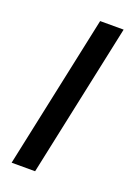

<svg xmlns="http://www.w3.org/2000/svg" viewBox="-111 -583 440 630"><g transform="rotate(20 109.5 -268.0)"><path d="M13 0H95L209 -536H127Z"/></g></svg>

Font: Noto Sans Display SemiCondensed
Style: Italic
Weight: 400
Width: 4
Italic angle: -12°
Designer: Monotype Design Team
Foundry: Monotype Imaging Inc.
Version: Version 1.900